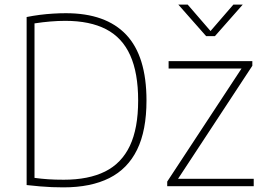

<svg xmlns="http://www.w3.org/2000/svg" viewBox="-20 -804 1144 829"><path d="M254 5Q228 5 203.8 4Q179.5 3 153.5 0.8Q127.5 -1.5 95 -5V-730.5Q122.5 -736 151.5 -739.8Q180.5 -743.5 209 -745.2Q237.5 -747 264.5 -747Q437 -747 524.8 -654.2Q612.5 -561.5 612.5 -370Q612.5 -240.5 572 -157.8Q531.5 -75 451.8 -35Q372 5 254 5ZM255 -28Q362.5 -28 433.8 -63.5Q505 -99 540.8 -174.5Q576.5 -250 576.5 -370Q576.5 -489 542.2 -565.2Q508 -641.5 438 -677.8Q368 -714 262 -714Q230.5 -714 197.5 -711.2Q164.5 -708.5 129 -703V-36Q158 -32 187.8 -30Q217.5 -28 255 -28ZM702 0V-20L1031 -520.5V-508H708V-540H1069.5V-520L740.5 -19.5V-32H1075.5V0ZM870 -648 750 -784H790.5L895.5 -662.5H882.5L987.5 -784H1028L908 -648Z"/></svg>

Font: Encode Sans Condensed Thin Thin
Style: Regular
Weight: 250
Version: Version 3.002